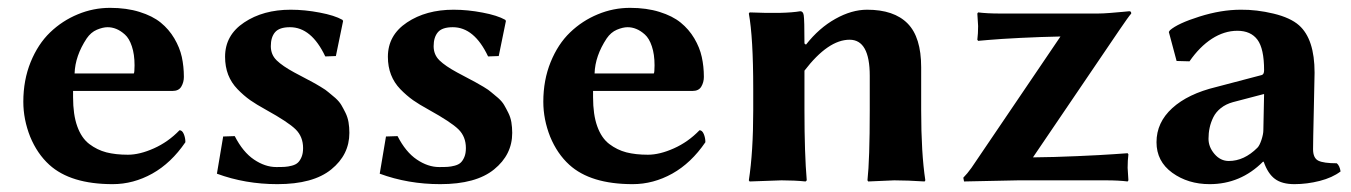

<svg xmlns="http://www.w3.org/2000/svg" viewBox="-20 -464 3477 494"><path d="M171.9 -274.9C172.9 -305.2 183.3 -335.3 203.1 -365.2C210.3 -375.7 219 -383.1 229.2 -387.5C239.5 -391.8 248.7 -394 256.8 -394C264.3 -394 271.7 -392.6 279.1 -389.6C286.4 -386.7 293.8 -381.9 301.3 -375.2C308.8 -368.6 314.8 -358.4 319.3 -344.7C323.9 -331.1 326.2 -314.8 326.2 -295.9C326.2 -283.2 325.5 -276.2 324.2 -274.9ZM441.9 -128.9C422.4 -108.7 400.4 -93.2 376 -82.3C351.6 -71.4 329.3 -65.9 309.1 -65.9C287.9 -65.9 269.4 -68 253.7 -72C237.9 -76.1 223.2 -83.3 209.7 -93.5C196.2 -103.8 185.9 -119 178.7 -139.2C171.5 -159.3 168 -184.2 168 -213.9V-230H423.8C434.6 -230 442.1 -233.7 446.5 -241.2C450.9 -248.7 453.1 -257 453.1 -266.1C453.1 -284 451.3 -301.1 447.8 -317.4C444.2 -333.7 437.7 -349.6 428.5 -365.2C419.2 -380.9 407.6 -394.4 393.6 -405.8C379.6 -417.2 361.4 -426.4 339.1 -433.3C316.8 -440.3 291.5 -443.8 263.2 -443.8C234.5 -443.8 206.9 -438.3 180.2 -427.2C153.5 -416.2 129.7 -400.6 108.9 -380.6C88.1 -360.6 71.4 -335.1 58.8 -304.2C46.3 -273.3 40 -239.3 40 -202.1C40 -171.9 45.9 -141.9 57.6 -112.3C69.7 -83 86.1 -58.9 106.9 -40C143.4 -6.8 197.8 9.8 270 9.8C305.5 9.8 339.4 0.7 371.8 -17.3C404.2 -35.4 432.6 -62.3 457 -98.1C457 -105.6 455.6 -112.6 452.9 -119.1C450.1 -125.7 446.5 -128.9 441.9 -128.9Z M554.2 -112.8 538.1 -17.1C586.6 0.8 638.5 9.8 693.8 9.8C755 9.8 801.2 -2.8 832.3 -28.1C863.4 -53.3 878.9 -84.6 878.9 -122.1C878.9 -131.8 878.2 -141 876.7 -149.7C875.2 -158.3 872.6 -166.3 868.9 -173.8C865.2 -181.3 861.6 -188 858.2 -193.8C854.7 -199.7 849.6 -205.7 842.8 -211.9L825.2 -226.6C821 -230.5 814.2 -235.2 804.9 -240.7C795.7 -246.3 788.6 -250.3 783.7 -252.9L759.8 -265.6L736.8 -277.8C717 -288.6 702 -298.8 691.9 -308.6C681.8 -318.4 676.8 -330.6 676.8 -345.2C676.8 -360.5 680.4 -372.5 687.7 -381.1C695.1 -389.7 707.8 -394 726.1 -394C762.9 -394 793.1 -369 816.9 -318.8L844.2 -319.8L862.8 -410.2L860.8 -413.1C847.5 -420.6 828.1 -426.8 802.7 -431.6C777.3 -436.5 752.4 -439 728 -439C680.8 -439 640.9 -428.1 608.2 -406.2C575.4 -384.4 559.1 -355 559.1 -317.9C559.1 -300.9 561.8 -285.6 567.1 -271.7C572.5 -257.9 580.5 -245.5 591.1 -234.6C601.6 -223.7 612.6 -214.2 624 -206.1C633.8 -199.2 647.5 -190.9 665 -181.2C702.8 -160.3 728 -143.6 740.7 -131.1C753.4 -118.6 759.8 -102.5 759.8 -83C759.8 -73.9 758.5 -66.2 755.9 -60.1C753.3 -53.9 750.2 -49.1 746.6 -45.7C743 -42.2 737.9 -39.6 731.2 -37.8C724.5 -36.1 718.4 -35 712.9 -34.7C707.4 -34.3 700 -34.2 690.9 -34.2C671.7 -34.2 652.6 -40.6 633.5 -53.5C614.5 -66.3 598 -86.4 584 -113.8Z M973.1 -112.8 957 -17.1C1005.5 0.8 1057.5 9.8 1112.8 9.8C1174 9.8 1220.1 -2.8 1251.2 -28.1C1282.3 -53.3 1297.9 -84.6 1297.9 -122.1C1297.9 -131.8 1297.1 -141 1295.7 -149.7C1294.2 -158.3 1291.6 -166.3 1287.8 -173.8C1284.1 -181.3 1280.5 -188 1277.1 -193.8C1273.7 -199.7 1268.6 -205.7 1261.7 -211.9L1244.1 -226.6C1239.9 -230.5 1233.2 -235.2 1223.9 -240.7C1214.6 -246.3 1207.5 -250.3 1202.6 -252.9L1178.7 -265.6L1155.8 -277.8C1135.9 -288.6 1120.9 -298.8 1110.8 -308.6C1100.7 -318.4 1095.7 -330.6 1095.7 -345.2C1095.7 -360.5 1099.4 -372.5 1106.7 -381.1C1114 -389.7 1126.8 -394 1145 -394C1181.8 -394 1212.1 -369 1235.8 -318.8L1263.2 -319.8L1281.7 -410.2L1279.8 -413.1C1266.4 -420.6 1247.1 -426.8 1221.7 -431.6C1196.3 -436.5 1171.4 -439 1147 -439C1099.8 -439 1059.8 -428.1 1027.1 -406.2C994.4 -384.4 978 -355 978 -317.9C978 -300.9 980.7 -285.6 986.1 -271.7C991.5 -257.9 999.4 -245.5 1010 -234.6C1020.6 -223.7 1031.6 -214.2 1043 -206.1C1052.7 -199.2 1066.4 -190.9 1084 -181.2C1121.7 -160.3 1147 -143.6 1159.7 -131.1C1172.4 -118.6 1178.7 -102.5 1178.7 -83C1178.7 -73.9 1177.4 -66.2 1174.8 -60.1C1172.2 -53.9 1169.1 -49.1 1165.5 -45.7C1161.9 -42.2 1156.8 -39.6 1150.1 -37.8C1143.5 -36.1 1137.4 -35 1131.8 -34.7C1126.3 -34.3 1119 -34.2 1109.9 -34.2C1090.7 -34.2 1071.5 -40.6 1052.5 -53.5C1033.4 -66.3 1016.9 -86.4 1002.9 -113.8Z M1509.8 -274.9C1510.7 -305.2 1521.2 -335.3 1541 -365.2C1548.2 -375.7 1556.9 -383.1 1567.1 -387.5C1577.4 -391.8 1586.6 -394 1594.7 -394C1602.2 -394 1609.6 -392.6 1616.9 -389.6C1624.3 -386.7 1631.7 -381.9 1639.2 -375.2C1646.6 -368.6 1652.7 -358.4 1657.2 -344.7C1661.8 -331.1 1664.1 -314.8 1664.1 -295.9C1664.1 -283.2 1663.4 -276.2 1662.1 -274.9ZM1779.8 -128.9C1760.3 -108.7 1738.3 -93.2 1713.9 -82.3C1689.5 -71.4 1667.2 -65.9 1647 -65.9C1625.8 -65.9 1607.3 -68 1591.6 -72C1575.8 -76.1 1561.1 -83.3 1547.6 -93.5C1534.1 -103.8 1523.8 -119 1516.6 -139.2C1509.4 -159.3 1505.9 -184.2 1505.9 -213.9V-230H1761.7C1772.5 -230 1780 -233.7 1784.4 -241.2C1788.8 -248.7 1791 -257 1791 -266.1C1791 -284 1789.2 -301.1 1785.6 -317.4C1782.1 -333.7 1775.6 -349.6 1766.4 -365.2C1757.1 -380.9 1745.4 -394.4 1731.4 -405.8C1717.4 -417.2 1699.3 -426.4 1677 -433.3C1654.7 -440.3 1629.4 -443.8 1601.1 -443.8C1572.4 -443.8 1544.8 -438.3 1518.1 -427.2C1491.4 -416.2 1467.6 -400.6 1446.8 -380.6C1425.9 -360.6 1409.3 -335.1 1396.7 -304.2C1384.2 -273.3 1377.9 -239.3 1377.9 -202.1C1377.9 -171.9 1383.8 -141.9 1395.5 -112.3C1407.6 -83 1424 -58.9 1444.8 -40C1481.3 -6.8 1535.6 9.8 1607.9 9.8C1643.4 9.8 1677.3 0.7 1709.7 -17.3C1742.1 -35.4 1770.5 -62.3 1794.9 -98.1C1794.9 -105.6 1793.5 -112.6 1790.8 -119.1C1788 -125.7 1784.3 -128.9 1779.8 -128.9Z M2350.1 -180.2V-291C2350.1 -342.4 2338.5 -380 2315.2 -403.6C2291.9 -427.2 2257.2 -439 2210.9 -439C2184.6 -439 2157.4 -431.2 2129.4 -415.5C2101.4 -399.9 2076.2 -377.8 2053.7 -349.1L2049.8 -352.1C2049.8 -393.1 2049.2 -417.3 2047.9 -424.8C2046.9 -431.6 2043.9 -435.1 2039.1 -435.1C2012.7 -430.5 1969.2 -429.5 1908.7 -432.1L1906.7 -429.2C1914.2 -388.5 1918 -323.7 1918 -234.9V-180.2C1918 -108.6 1914.2 -48.5 1906.7 0L1908.7 2.9L1990.7 0C2013.5 0 2034.2 1 2052.7 2.9L2055.7 0C2051.8 -45.6 2049.8 -105.6 2049.8 -180.2V-282.2C2090.5 -335.3 2129.2 -361.8 2166 -361.8C2200.5 -361.8 2217.8 -330.9 2217.8 -269V-180.2C2217.8 -95.5 2215.8 -35.5 2211.9 0L2213.9 2.9L2280.8 0C2303.5 0 2329.6 1 2358.9 2.9L2360.8 0C2353.7 -46.5 2350.1 -106.6 2350.1 -180.2Z M2708.5 -370.1 2479.5 -32.2C2472.3 -22.1 2465.3 -13.7 2458.5 -6.8L2460.4 2.9L2599.6 0H2825.7C2847.5 0 2866 1 2881.3 2.9L2883.3 0C2882 -17.6 2881.3 -28.3 2881.3 -32.2C2881.3 -44.9 2882 -56.5 2883.3 -66.9L2881.3 -69.8L2847.2 -67.4C2824.4 -65.8 2792.6 -64 2752 -62.3C2711.3 -60.5 2673.2 -59.4 2637.7 -59.1L2860.4 -387.2C2875.7 -409.7 2885.7 -423.7 2890.6 -429.2C2890.6 -433.1 2889 -435.1 2885.7 -435.1C2884.8 -435.1 2879.5 -434.6 2869.9 -433.6C2860.3 -432.6 2849.1 -431.6 2836.4 -430.7C2823.7 -429.7 2813.2 -429.2 2804.7 -429.2H2552.7C2530.6 -429.2 2511.9 -430.2 2496.6 -432.1L2494.6 -429.2C2495.9 -411.6 2496.6 -400.9 2496.6 -397C2496.6 -384 2495.9 -372.2 2494.6 -361.8L2496.6 -358.9L2524.4 -361.3C2543.3 -363 2570.4 -364.7 2605.7 -366.5C2641 -368.2 2675.3 -369.5 2708.5 -370.1Z M3232.4 -222.2 3230.5 -128.9C3230.5 -122.1 3228.8 -113.8 3225.6 -104C3222.3 -94.2 3218.9 -87.6 3215.3 -84C3192.5 -61.2 3168 -49.8 3141.6 -49.8C3127.3 -49.8 3115 -55.8 3104.7 -67.9C3094.5 -79.9 3089.4 -92.9 3089.4 -106.9C3089.4 -116.7 3090.3 -126.1 3092.3 -135.3C3094.2 -144.4 3097.4 -153.4 3101.8 -162.4C3106.2 -171.3 3112.7 -179.2 3121.3 -186C3130 -192.9 3140.3 -197.9 3152.3 -201.2ZM3358.4 -80.1C3358.4 -91.1 3359 -126.1 3360.4 -185.1C3361.7 -244 3362.3 -274.6 3362.3 -276.9C3362.3 -334.5 3349 -375.2 3322.3 -398.9C3307.6 -411.9 3285.7 -422 3256.6 -429C3227.5 -436 3199.4 -439.3 3172.4 -439C3138.8 -439 3103.4 -433.1 3066.2 -421.4C3028.9 -409.7 3003.6 -397.9 2990.2 -386.2L2987.3 -381.8L3007.3 -307.1L3040.5 -306.2C3057.8 -331.2 3077 -350.6 3098.1 -364.3C3119.3 -377.9 3141.1 -384.8 3163.6 -384.8C3186.7 -384.8 3203.9 -377.1 3215.3 -361.8C3226.7 -346.5 3232.4 -320.3 3232.4 -283.2C3232.4 -276.4 3230.5 -272.3 3226.6 -271L3109.4 -240.2C3060.9 -228.5 3023.1 -210.4 2996.1 -185.8C2969.1 -161.2 2955.6 -132 2955.6 -98.1C2955.6 -65.3 2969.1 -39.1 2996.1 -19.5C3023.1 0 3055.2 9.8 3092.3 9.8C3145.3 9.8 3191.1 -9.4 3229.5 -47.9H3231.4C3238.6 -27.3 3248.2 -12.6 3260.3 -3.7C3272.3 5.3 3289.1 9.8 3310.5 9.8C3332 9.8 3353.7 7 3375.5 1.5C3397.3 -4.1 3415.2 -12.2 3429.2 -22.9C3427.6 -33 3424.3 -40 3419.4 -43.9C3397 -43.9 3381.2 -46.1 3372.1 -50.5C3363 -54.9 3358.4 -64.8 3358.4 -80.1Z"/></svg>

Font: Linux Biolinum G
Style: Bold
Weight: 700
Designer: Philipp H. Poll
Foundry: Philipp H. Poll
Version: Version 1.1.0